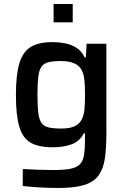

<svg xmlns="http://www.w3.org/2000/svg" viewBox="-20 -727 627 953"><path d="M269 206Q221 206 171.5 203Q122 200 93 196V112Q125 114 168 115.5Q211 117 245 117Q299 117 330.5 110.5Q362 104 377.5 87.5Q393 71 397.5 40Q402 9 402 -40V-65H396Q375 -25 335 -10.5Q295 4 241 4Q172 4 132.5 -18.5Q93 -41 76 -97.5Q59 -154 59 -255Q59 -357 76.5 -414Q94 -471 133.5 -494.5Q173 -518 242 -518Q272 -518 303 -512Q334 -506 359.5 -490Q385 -474 400 -442H406L410 -510H508V-63Q508 9 500.5 60Q493 111 469.5 143.5Q446 176 398.5 191Q351 206 269 206ZM284 -89Q325 -89 348.5 -99.5Q372 -110 384 -131Q396 -152 399 -182.5Q402 -213 402 -256Q402 -298 399 -328.5Q396 -359 385 -380Q361 -424 284 -424Q245 -424 221.5 -418.5Q198 -413 186 -396Q174 -379 170 -345.5Q166 -312 166 -256Q166 -200 170 -167Q174 -134 186 -117Q198 -100 221.5 -94.5Q245 -89 284 -89ZM246 -616V-707H341V-616Z"/></svg>

Font: Saira Medium
Style: Regular
Weight: 500
Designer: Hector Gatti with collaboration of the Omnibus-Type team
Foundry: Omnibus-Type
Version: Version 1.100; ttfautohint (v1.8.3)